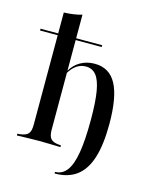

<svg xmlns="http://www.w3.org/2000/svg" viewBox="-114 -705 712 907"><g transform="rotate(15 241.5 -251.5)"><path d="M131.5 -2.4Q103.2 -2.4 78.2 -1.6Q53.2 -0.8 23.4 0V-8.9L36.3 -9.7Q64.5 -12.9 75.8 -25.4Q87.1 -37.9 87.1 -68.5V-207.3H175V-68.5Q175 -37.9 186.3 -25Q197.6 -12.1 225 -9.7L236.3 -8.9V0Q207.3 -0.8 182.7 -1.6Q158.1 -2.4 131.5 -2.4ZM87.1 -207.3V-618.5Q112.9 -619.4 134.7 -622.6Q156.5 -625.8 175 -631.5V-207.3ZM241.9 127.4V119.4Q276.6 119.4 298.8 90.3Q321 61.3 331.5 -0.8Q341.9 -62.9 341.9 -162.1Q341.9 -248.4 333.1 -300.4Q324.2 -352.4 305.2 -375.8Q286.3 -399.2 254.8 -399.2Q230.6 -399.2 210.5 -385.9Q190.3 -372.6 173.4 -344.4V-354.8Q191.9 -387.9 222.6 -405.2Q253.2 -422.6 291.9 -422.6Q363.7 -422.6 397.6 -359.7Q431.5 -296.8 431.5 -165.3Q431.5 -64.5 411.3 0Q391.1 64.5 349.2 96Q307.3 127.4 241.9 127.4ZM0.8 -507.3V-516.1H302.4V-507.3Z"/></g></svg>

Font: Playfair 144pt SemiCondensed Medium
Style: Regular
Weight: 500
Width: 4
Designer: Claus Eggers Sørensen
Foundry: Claus Eggers Sørensen
Version: Version 2.203